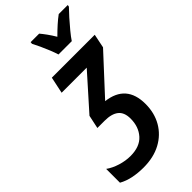

<svg xmlns="http://www.w3.org/2000/svg" viewBox="-304 -1006 1082 1082"><g transform="rotate(-45 237.0 -465.0)"><path d="M141 10Q98 10 58.5 2Q19 -6 -13 -24V-134Q16 -113 56.5 -100.5Q97 -88 135 -88Q210 -88 247.5 -130Q285 -172 285 -237Q285 -287 256.5 -309.5Q228 -332 173 -332H115L132 -412L313 -615H113L134 -714H476L459 -631L253 -408Q403 -390 403 -236Q403 -164 371 -108.5Q339 -53 280.5 -21.5Q222 10 141 10ZM253 -780Q247 -800 236 -827.5Q225 -855 212.5 -882Q200 -909 190 -928L191 -940H259Q271 -926 287 -904Q303 -882 319 -855Q345 -881 369 -902.5Q393 -924 415 -940H487L485 -929Q468 -912 443.5 -884.5Q419 -857 395.5 -828.5Q372 -800 359 -780Z"/></g></svg>

Font: Noto Sans Condensed SemiBold
Style: Italic
Weight: 600
Width: 3
Italic angle: -12°
Designer: Monotype Design Team
Foundry: Monotype Imaging Inc.
Version: Version 2.013; ttfautohint (v1.8.4.7-5d5b)